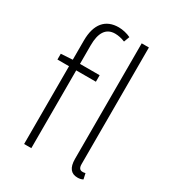

<svg xmlns="http://www.w3.org/2000/svg" viewBox="-180 -833 856 947"><g transform="rotate(30 248.0 -360.0)"><path d="M409 12C421 12 431 10 440 5L433 -27C425 -25 421 -25 417 -25C403 -25 394 -33 394 -56V-720H353V-62C353 -11 373 12 409 12ZM99 0H140V-443H252V-480H140V-586C140 -656 164 -696 216 -696C234 -696 253 -692 273 -684L285 -716C265 -726 238 -732 216 -732C142 -732 99 -684 99 -589V-480L33 -476V-443H99Z"/></g></svg>

Font: Source Sans Pro Light
Style: Regular
Weight: 300
Designer: Paul D. Hunt
Foundry: Adobe Systems Incorporated
Version: Version 3.006;hotconv 1.0.111;makeotfexe 2.5.65597